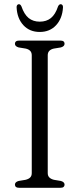

<svg xmlns="http://www.w3.org/2000/svg" viewBox="-20 -893 378 913"><path d="M207 -70Q207 -56.5 214.8 -49Q222.5 -41.5 236.5 -38L269.5 -32.5Q287 -27.5 287 -15Q287 -8 282.2 -4Q277.5 0 267 0H71Q61 0 56 -4Q51 -8 51 -15Q51 -27.5 68.5 -32.5L101.5 -38Q116 -41.5 123.5 -49Q131 -56.5 131 -70V-630Q131 -643.5 123.5 -651.2Q116 -659 102 -662L68.5 -667.5Q51 -672.5 51 -685Q51 -692 56 -696Q61 -700 71 -700H267Q277.5 -700 282.2 -696Q287 -692 287 -685Q287 -672.5 269.5 -667.5L236 -662Q222 -659 214.5 -651.2Q207 -643.5 207 -630ZM169 -790Q201 -790 222.2 -807.2Q243.5 -824.5 256 -862.5Q258.5 -868 261.8 -870.5Q265 -873 268.5 -873Q273.5 -873 276.8 -869Q280 -865 279.5 -857.5Q276.5 -805.5 246.8 -773.2Q217 -741 169 -741Q121 -741 91.2 -773.2Q61.5 -805.5 59 -857.5Q58.5 -865 61.8 -869Q65 -873 70 -873Q73.5 -873 76.5 -870.5Q79.5 -868 82 -862.5Q95 -824.5 116.2 -807.2Q137.5 -790 169 -790Z"/></svg>

Font: Fraunces 48pt Soft Wonky Light
Style: Regular
Weight: 300
Version: Version 1.000;[b76b70a41]